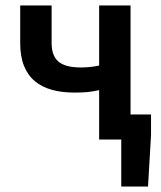

<svg xmlns="http://www.w3.org/2000/svg" viewBox="-20 -511 588 703"><path d="M424 172V0H343V-181Q320 -176 301.5 -174Q283 -172 252 -172Q207 -172 170.5 -182Q134 -192 108 -213.5Q82 -235 68 -269.5Q54 -304 54 -353V-491H169V-353Q169 -307 194 -285.5Q219 -264 276 -264Q311 -264 343 -271V-491H458V-92H533V-17L522 172Z"/></svg>

Font: Giro Semibold
Style: Regular
Weight: 600
Designer: Paul D. Hunt
Foundry: Adobe Systems Incorporated
Version: Version 1.000;PS 1.0;hotconv 1.0.88;makeotf.lib2.5.647800